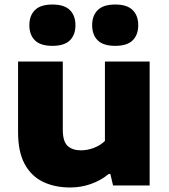

<svg xmlns="http://www.w3.org/2000/svg" viewBox="-20 -821 747 850"><path d="M290.5 9Q222.5 9 170.5 -16Q118.5 -41 89.2 -95Q60 -149 60 -235.5V-548.5H258V-246.5Q258 -195 279.2 -175.2Q300.5 -155.5 338 -155.5Q367.5 -155.5 396 -166.5Q424.5 -177.5 444.5 -197V-548.5H642.5V0H480.5L468.5 -51H461.5Q426.5 -22 382.5 -6.5Q338.5 9 290.5 9ZM490 -618Q437.5 -618 412.8 -642.2Q388 -666.5 388 -709.5Q388 -752 412.8 -776.5Q437.5 -801 490 -801Q542.5 -801 567.2 -776.5Q592 -752 592 -709.5Q592 -666.5 567.2 -642.2Q542.5 -618 490 -618ZM212 -618Q159.5 -618 134.8 -642.2Q110 -666.5 110 -709.5Q110 -752 134.8 -776.5Q159.5 -801 212 -801Q264.5 -801 289.2 -776.5Q314 -752 314 -709.5Q314 -666.5 289.2 -642.2Q264.5 -618 212 -618Z"/></svg>

Font: Encode Sans Expanded ExtraBold
Style: Regular
Weight: 800
Width: 7
Designer: Multiple Designers
Foundry: Impallari Type
Version: Version 3.000; ttfautohint (v1.8.3) -l 8 -r 50 -G 200 -x 14 